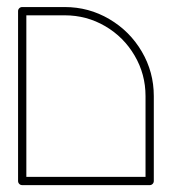

<svg xmlns="http://www.w3.org/2000/svg" viewBox="-20 -539 500 559"><path d="M32.6 -506.7H56.7V-12.2H32.6ZM427.8 -12.2H403.7V-259.3Q403.7 -323 372 -377Q340.4 -431.1 286.3 -462.8Q232.2 -494.4 168.5 -494.4H44.8Q39.6 -494.4 36.1 -498Q32.6 -501.5 32.6 -506.7Q32.6 -511.5 36.1 -515Q39.6 -518.5 44.8 -518.5H168.5Q238.5 -518.5 298.1 -483.5Q357.8 -448.5 392.8 -388.9Q427.8 -329.3 427.8 -259.3ZM32.6 -12.2Q32.6 -17 36.1 -20.6Q39.6 -24.1 44.8 -24.1H415.9Q420.7 -24.1 424.3 -20.6Q427.8 -17 427.8 -12.2Q427.8 -7 424.3 -3.5Q420.7 0 415.9 0H44.8Q39.6 0 36.1 -3.5Q32.6 -7 32.6 -12.2Z"/></svg>

Font: 26F Galaxy Hebrew Thin
Style: Regular
Weight: 100
Designer: C₂₉H₂₅N₃O₅
Version: Version 1.000